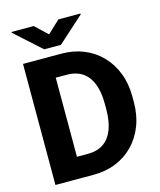

<svg xmlns="http://www.w3.org/2000/svg" viewBox="-130 -996 909 1089"><g transform="rotate(-15 324.0 -451.5)"><path d="M283.7 0H127.4L128.4 -123H283.7Q336.9 -123 373.5 -147.7Q410.2 -172.4 429.2 -220.9Q448.2 -269.5 448.2 -339.4V-372.1Q448.2 -424.8 437.5 -465.1Q426.8 -505.4 405.8 -532.7Q384.8 -560.1 353.8 -573.7Q322.8 -587.4 282.7 -587.4H124.5V-710.9H282.7Q355 -710.9 414.8 -686.5Q474.6 -662.1 518.3 -616.7Q562 -571.3 585.9 -509.3Q609.9 -447.3 609.9 -371.1V-339.4Q609.9 -263.7 585.9 -201.4Q562 -139.2 518.3 -94Q474.6 -48.8 415 -24.4Q355.5 0 283.7 0ZM217.8 -710.9V0H58.6V-710.9ZM172.9 -902.8 245.1 -834.5 317.4 -902.8H447.3V-897.5L294.4 -759.8H196.3L42.5 -898.4V-902.8Z"/></g></svg>

Font: Roboto ExtraBold
Style: Regular
Weight: 800
Designer: Christian Robertson
Foundry: Google
Version: Version 3.009; 2024